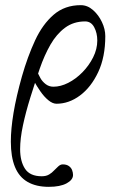

<svg xmlns="http://www.w3.org/2000/svg" viewBox="-20 -434 452 744"><path d="M169 290Q120 290 87 271Q54 252 38 213Q22 174 22 115Q22 66 32.5 3Q43 -60 65 -138Q87 -215 116 -277.5Q145 -340 188 -377Q231 -414 293 -414Q319 -414 340.5 -395Q362 -376 375 -348.5Q388 -321 388 -294Q388 -213 360.5 -154.5Q333 -96 290 -64Q247 -32 199 -32Q184 -32 167.5 -45.5Q151 -59 136.5 -80Q122 -101 111 -121L125 -154Q129 -145 136.5 -131.5Q144 -118 157 -108Q170 -98 187 -98Q215 -98 244.5 -113Q274 -128 299.5 -154Q325 -180 341 -212Q357 -244 357 -277Q357 -306 345 -328.5Q333 -351 310 -351Q265 -351 232 -326.5Q199 -302 175.5 -261Q152 -220 134 -168Q115 -112 97.5 -56Q80 0 69 51.5Q58 103 58 144Q58 191 77 220Q96 249 142 249Q159 249 170.5 242Q182 235 189 227Q197 219 205.5 211Q214 203 223 203Q238 203 247 209.5Q256 216 259.5 225.5Q263 235 263 244Q263 263 238 276.5Q213 290 169 290Z"/></svg>

Font: EB Garamond
Style: Italic
Weight: 400
Italic angle: -17.2°
Designer: Georg Duffner and Octavio Pardo
Foundry: Georg Duffner
Version: Version 1.001